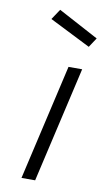

<svg xmlns="http://www.w3.org/2000/svg" viewBox="-85 -775 450 817"><g transform="rotate(10 140.5 -366.5)"><path d="M184 -500H243L128 0H69ZM77 -688 107 -733 281 -640 254 -599Z"/></g></svg>

Font: Cairo Light
Style: Italic
Weight: 300
Italic angle: -13°
Designer: Mohamed Gaber, Accademia di Belle Arti di Urbino and others
Foundry: Kief Type Foundry, Accademia di Belle Arti di Urbino and others
Version: Version 3.011